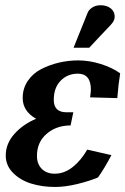

<svg xmlns="http://www.w3.org/2000/svg" viewBox="-20 -726 488 748"><path d="M327.6 -540H266.6L321.8 -677.2Q326.2 -688 339.6 -696.8Q353 -705.6 372.1 -705.6Q396 -705.6 411.4 -693.4Q426.8 -681.2 426.8 -661.6Q426.8 -645 413.1 -631.3H413.6Q399.4 -616.7 370.4 -585.7Q341.3 -554.7 327.6 -540ZM2.4 -120.1Q2.4 -81.1 30.8 -52.5Q59.1 -23.9 101.8 -10.7Q144.5 2.4 194.8 2.4Q233.4 2.4 280.8 -9Q328.1 -20.5 361.8 -34.7Q386.2 -68.8 414.1 -121.6L319.8 -143.1Q295.9 -101.1 263.2 -75.2Q230.5 -49.3 193.4 -49.3Q161.6 -49.3 142.8 -68.1Q124 -86.9 124 -118.7Q124 -172.4 161.9 -204.8Q199.7 -237.3 254.9 -237.3L265.6 -288.6H238.8Q189.5 -288.6 189.5 -336.9Q189.5 -384.3 216.3 -411.6Q243.2 -439 283.2 -439Q334 -439 334 -377Q334 -368.7 331.1 -346.7L437 -343.8Q441.4 -399.9 448.2 -440.4Q417.5 -462.4 372.6 -476.6Q327.6 -490.7 284.7 -490.7Q247.1 -490.7 210.2 -482.2Q173.3 -473.6 140.9 -457Q108.4 -440.4 88.4 -411.1Q68.4 -381.8 68.4 -344.2Q68.4 -293 120.6 -263.2Q69.3 -241.7 35.9 -204.1Q2.4 -166.5 2.4 -120.1Z"/></svg>

Font: Flanker
Style: Bold Italic
Weight: 700
Italic angle: -12°
Designer: Flanker
Version: Version 2.000